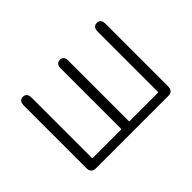

<svg xmlns="http://www.w3.org/2000/svg" viewBox="-99 -767 1001 1001"><g transform="rotate(-45 401.5 -266.5)"><path d="M136 0Q100 0 100 -36V-497Q100 -533 129 -533Q158 -533 158 -497V-55Q158 -50 163 -50H368Q373 -50 373 -55V-497Q373 -533 402 -533Q430 -533 430 -497V-55Q430 -50 435 -50H640Q645 -50 645 -55V-497Q645 -533 674 -533Q703 -533 703 -497V-36Q703 0 667 0Z"/></g></svg>

Font: Resource Han Rounded CN Light
Style: Regular
Weight: 300
Designer: Cyano Hao (round all glyphs); Ryoko NISHIZUKA 西塚涼子 (kana, bopomofo & ideographs); Paul D. Hunt (Latin, Greek & Cyrillic)
Foundry: Cyano Hao
Version: 0.990